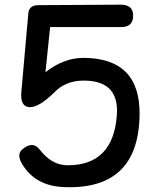

<svg xmlns="http://www.w3.org/2000/svg" viewBox="-20 -754 650 804"><path d="M140.1 -732.4 484.9 -734.4Q537.1 -734.9 537.6 -689.5Q538.1 -640.6 487.8 -640.6H189.9L170.4 -451.7Q247.6 -511.7 328.6 -511.7Q568.4 -511.2 564.5 -271.5Q559.1 43.9 244.6 29.3Q128.4 23.9 73.7 -65.4Q48.3 -106.9 72.8 -127.9Q116.7 -166 146.5 -127.4Q196.3 -62 263.2 -62Q453.1 -61.5 469.2 -270Q481 -417.5 328.6 -416.5Q252.9 -416 205.6 -365.2Q142.6 -304.2 104.5 -305.2Q64 -306.6 69.3 -368.2L99.1 -704.1Q106 -732.4 140.1 -732.4Z"/></svg>

Font: Comic Relief
Style: Regular
Weight: 400
Designer: Jeff Davis
Foundry: Loudifier
Version: Version 1.0